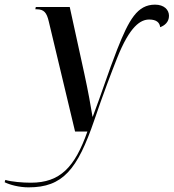

<svg xmlns="http://www.w3.org/2000/svg" viewBox="-135 -566 747 826"><path d="M-12 240C135 240 198 164 271 -50C310 -165 344 -253 368 -314C424 -456 471 -482 507 -482C538 -482 552 -469 554 -449C573 -456 592 -471 592 -498C592 -524 571 -546 532 -546C456 -546 420 -482 369 -353C329 -251 303 -166 264 -64H263C257 -102 244 -175 228 -248L165 -536H19L17 -526H23C54 -526 66 -512 75 -473L188 0H241C187 153 124 220 -2 220C-38 220 -86 216 -112 208L-115 218C-93 229 -53 240 -12 240Z"/></svg>

Font: Noto Serif Display
Style: Italic
Weight: 400
Italic angle: -12°
Designer: Monotype Design Team
Foundry: Monotype Imaging Inc.
Version: Version 2.009